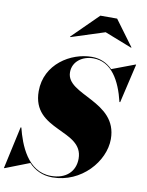

<svg xmlns="http://www.w3.org/2000/svg" viewBox="-134 -1095 908 1185"><g transform="rotate(10 320.5 -503.0)"><path d="M447 -924.5 618 -857.5 620 -859.5 502 -1019.5H397L235 -859.5L237.5 -857ZM-22 10 129.5 -49C166 -10.5 214 15 278 15C459 15 593 -140 593 -280C593 -520 273 -499.5 273 -643.5C273 -712 334 -752.5 400 -752.5C515 -752.5 574.5 -644.5 605.5 -515H610L667 -760H663L519.5 -706C486.5 -739.5 444 -760 390 -760C259 -760 103 -665 103 -495C103 -245 418 -310.5 418 -126.5C418 -48 364 7.5 268 7.5C120.5 7.5 62.5 -151.5 36.5 -255H32L-26 10Z"/></g></svg>

Font: Bodoni* 36pt Fatface
Style: Italic
Weight: 900
Italic angle: -13°
Version: Version 2.3